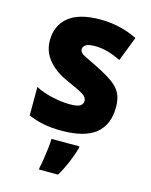

<svg xmlns="http://www.w3.org/2000/svg" viewBox="-117 -639 735 936"><g transform="rotate(15 250.0 -171.0)"><path d="M227 10Q178 10 137.5 2Q97 -6 60 -22V-166Q95 -147 144 -136Q193 -125 233 -125Q274 -125 287 -134.5Q300 -144 300 -159Q300 -178 277 -192Q254 -206 190 -234Q128 -262 94 -304.5Q60 -347 60 -400Q60 -477 113 -520Q166 -563 272 -563Q320 -563 366 -553Q412 -543 460 -520L412 -396Q373 -415 341.5 -423Q310 -431 282 -431Q248 -431 234.5 -422Q221 -413 221 -400Q221 -382 246 -370Q271 -358 319 -334Q369 -309 399 -287Q429 -265 442.5 -238Q456 -211 456 -169Q456 -81 400.5 -35.5Q345 10 227 10ZM172 213Q176 196 180.5 167.5Q185 139 188.5 110Q192 81 192 61H333V69Q322 108 305 148Q288 188 268 221H172Z"/></g></svg>

Font: Noto Sans Mono ExtraCondensed Black
Style: Regular
Weight: 900
Width: 2
Designer: Monotype Design Team
Foundry: Monotype Imaging Inc.
Version: Version 2.014